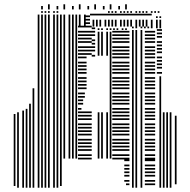

<svg xmlns="http://www.w3.org/2000/svg" viewBox="-20 -740 887 896"><path d="M52 128H44V-208H52ZM68 136H60V-216H68ZM92 136H84V-224H92ZM108 136H100V-232H108ZM124 136H116V-256H124ZM140 136H132V-328H140ZM164 136H156V-616H164ZM180 136H172V-616H180ZM196 136H188V-616H196ZM212 136H204V-616H212ZM236 136H228V-616H236ZM252 136H244V-616H252ZM268 128H260V-616H268ZM284 0H276V-616H284ZM308 0H300V-616H308ZM324 0H316V-616H324ZM340 0H332V-616H340ZM408 4H344V-4H408ZM408 -12H344V-20H408ZM408 -36H344V-44H408ZM408 -52H344V-60H408ZM408 -68H344V-76H408ZM408 -84H344V-92H408ZM408 -108H344V-116H408ZM408 -124H344V-132H408ZM408 -140H344V-148H408ZM408 -156H344V-164H408ZM408 -180H344V-188H408ZM408 -196H344V-204H408ZM408 -212H344V-220H408ZM360 -228H344V-236H360ZM368 -252H344V-260H368ZM368 -268H344V-276H368ZM376 -284H344V-292H376ZM376 -300H344V-308H376ZM384 -324H344V-332H384ZM384 -340H344V-348H384ZM384 -356H344V-364H384ZM384 -372H344V-380H384ZM384 -396H344V-404H384ZM384 -412H344V-420H384ZM384 -428H344V-436H384ZM384 -444H344V-452H384ZM384 -468H344V-476H384ZM408 -484H344V-492H408ZM408 -500H344V-508H408ZM408 -516H344V-524H408ZM408 -540H344V-548H408ZM408 -556H344V-564H408ZM408 -572H344V-580H408ZM408 -588H344V-596H408ZM408 -612H344V-620H408ZM424 -476H408V-484H424ZM424 -500H408V-508H424ZM424 -516H408V-524H424ZM424 -532H408V-540H424ZM424 -548H408V-556H424ZM424 -572H408V-580H424ZM424 -588H408V-596H424ZM424 -604H408V-612H424ZM444 0H436V-216H444ZM444 -480H436V-592H444ZM460 0H452V-216H460ZM460 -480H452V-592H460ZM484 0H476V-216H484ZM484 -480H476V-592H484ZM500 0H492V-592H500ZM584 124H568V116H584ZM584 108H560V100H584ZM584 84H560V76H584ZM584 68H560V60H584ZM584 52H560V44H584ZM584 36H560V28H584ZM584 12H560V4H584ZM584 4H504V-4H584ZM584 -12H504V-20H584ZM584 -36H504V-44H584ZM584 -52H504V-60H584ZM584 -68H504V-76H584ZM584 -84H504V-92H584ZM584 -108H504V-116H584ZM584 -124H504V-132H584ZM584 -140H504V-148H584ZM584 -156H504V-164H584ZM584 -180H504V-188H584ZM584 -196H504V-204H584ZM584 -212H504V-220H584ZM584 -228H504V-236H584ZM584 -252H504V-260H584ZM584 -268H504V-276H584ZM584 -284H504V-292H584ZM584 -300H504V-308H584ZM584 -324H504V-332H584ZM584 -340H504V-348H584ZM584 -356H504V-364H584ZM584 -372H504V-380H584ZM584 -396H504V-404H584ZM584 -412H504V-420H584ZM584 -428H504V-436H584ZM584 -444H504V-452H584ZM584 -468H504V-476H584ZM584 -484H504V-492H584ZM584 -500H504V-508H584ZM584 -516H504V-524H584ZM584 -540H504V-548H584ZM584 -556H504V-564H584ZM584 -572H504V-580H584ZM584 -588H504V-596H584ZM444 -600H436V-608H444ZM460 -600H452V-608H460ZM484 -600H476V-608H484ZM500 -600H492V-608H500ZM516 -600H508V-608H516ZM532 -600H524V-608H532ZM556 -600H548V-608H556ZM572 -600H564V-608H572ZM604 136H596V-600H604ZM620 136H612V-600H620ZM644 136H636V-600H644ZM704 124H656V116H704ZM704 108H656V100H704ZM704 84H656V76H704ZM704 68H656V60H704ZM704 52H656V44H704ZM704 36H656V28H704ZM704 12H656V4H704ZM704 4H656V-4H704ZM704 -12H656V-20H704ZM704 -36H656V-44H704ZM704 -52H656V-60H704ZM704 -68H656V-76H704ZM704 -84H656V-92H704ZM704 -108H656V-116H704ZM704 -124H656V-132H704ZM704 -140H656V-148H704ZM704 -156H656V-164H704ZM704 -180H656V-188H704ZM704 -196H656V-204H704ZM704 -212H656V-220H704ZM704 -228H656V-236H704ZM704 -252H656V-260H704ZM704 -268H656V-276H704ZM704 -284H656V-292H704ZM704 -300H656V-308H704ZM704 -324H656V-332H704ZM704 -340H656V-348H704ZM704 -356H656V-364H704ZM704 -372H656V-380H704ZM704 -396H656V-404H704ZM704 -412H656V-420H704ZM704 -428H656V-436H704ZM704 -444H656V-452H704ZM704 -468H656V-476H704ZM704 -484H656V-492H704ZM704 -500H656V-508H704ZM704 -516H656V-524H704ZM704 -540H656V-548H704ZM704 -556H656V-564H704ZM704 -572H656V-580H704ZM704 -588H656V-596H704ZM732 136H724V-384H732ZM748 136H740V-216H748ZM764 136H756V-216H764ZM780 136H772V-216H780ZM804 120H796V-200H804ZM736 -396H712V-404H736ZM736 -420H712V-428H736ZM736 -436H712V-444H736ZM736 -452H712V-460H736ZM736 -468H712V-476H736ZM736 -492H712V-500H736ZM736 -508H712V-516H736ZM736 -524H712V-532H736ZM736 -540H712V-548H736ZM736 -564H712V-572H736ZM736 -580H712V-588H736ZM736 -596H712V-604H736ZM604 -608H596V-616H604ZM620 -608H612V-616H620ZM644 -608H636V-616H644ZM660 -608H652V-616H660ZM676 -608H668V-616H676ZM692 -608H684V-616H692ZM716 -608H708V-616H716ZM732 -608H724V-616H732ZM164 -616H156V-672H164ZM180 -616H172V-672H180ZM196 -616H188V-672H196ZM212 -616H204V-672H212ZM236 -616H228V-672H236ZM252 -616H244V-672H252ZM268 -616H260V-672H268ZM284 -616H276V-672H284ZM308 -616H300V-672H308ZM324 -616H316V-672H324ZM340 -616H332V-672H340ZM356 -616H348V-672H356ZM380 -616H372V-672H380ZM400 -628H376V-636H400ZM400 -644H376V-652H400ZM400 -660H376V-668H400ZM420 -616H412V-648H420ZM436 -616H428V-648H436ZM452 -616H444V-648H452ZM476 -616H468V-648H476ZM492 -616H484V-648H492ZM508 -616H500V-648H508ZM524 -616H516V-648H524ZM548 -616H540V-648H548ZM564 -616H556V-648H564ZM580 -616H572V-648H580ZM596 -616H588V-648H596ZM620 -616H612V-648H620ZM636 -616H628V-648H636ZM652 -616H644V-648H652ZM668 -616H660V-648H668ZM692 -616H684V-648H692ZM688 -668H400V-676H688ZM716 -616H708V-648H716ZM732 -616H724V-648H732ZM716 -656H708V-664H716ZM732 -656H724V-664H732ZM180 -680H172V-688H180ZM196 -680H188V-688H196ZM212 -680H204V-688H212ZM236 -680H228V-688H236ZM252 -680H244V-688H252ZM492 -680H484V-688H492ZM508 -680H500V-688H508ZM524 -680H516V-688H524ZM548 -680H540V-688H548ZM564 -680H556V-688H564ZM580 -680H572V-688H580ZM596 -680H588V-688H596ZM620 -680H612V-688H620ZM636 -680H628V-688H636ZM652 -680H644V-688H652ZM668 -680H660V-688H668ZM692 -680H684V-688H692ZM708 -680H700V-688H708ZM724 -680H716V-688H724ZM180 -696H172V-712H180ZM212 -696H204V-720H212ZM252 -696H244V-712H252ZM284 -696H276V-720H284ZM324 -696H316V-712H324ZM356 -696H348V-720H356ZM396 -696H388V-712H396ZM428 -696H420V-720H428ZM468 -696H460V-712H468ZM500 -696H492V-720H500ZM540 -696H532V-712H540ZM572 -696H564V-720H572Z"/></svg>

Font: Rubik Lines
Style: Regular
Weight: 400
Designer: Hubert and Fischer, NaN
Foundry: Hubert and Fischer, NaN
Version: Version 2.201